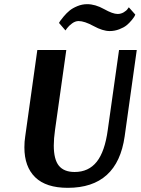

<svg xmlns="http://www.w3.org/2000/svg" viewBox="-20 -890 676 921"><path d="M629 -820Q628 -817 625 -811.5Q622 -806 611 -792.5Q600 -779 587 -768.5Q574 -758 552 -749.5Q530 -741 506 -741Q473 -741 429 -765Q385 -789 357 -789Q341 -789 325.5 -777.5Q310 -766 302 -755L294 -744L263 -780Q265 -784 269 -790Q273 -796 286 -811.5Q299 -827 313.5 -839Q328 -851 351 -860.5Q374 -870 398 -870Q437 -870 479 -846.5Q521 -823 544 -823Q560 -823 573.5 -831Q587 -839 592 -847L598 -855ZM305 11Q201 11 149 -39.5Q97 -90 97 -183Q97 -211 101 -236L159 -650H298L244 -267Q238 -225 238 -192Q238 -125 262.5 -95Q287 -65 338 -65Q405 -65 444 -114Q483 -163 497 -267L551 -650H636L578 -236Q543 11 305 11Z"/></svg>

Font: Arsenal
Style: Bold Italic
Weight: 700
Italic angle: -9.10001°
Designer: Andrij Shevchenko
Foundry: Stairsfor
Version: Version 2.001;PS 002.001;hotconv 1.0.88;makeotf.lib2.5.64775